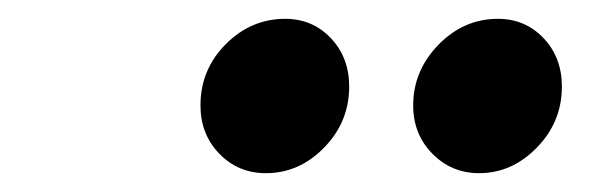

<svg xmlns="http://www.w3.org/2000/svg" viewBox="-20 -786 640 204"><path d="M262.5 -602Q233 -602 213 -622.7Q193 -643.4 193 -674Q193 -712 219.8 -739Q246.7 -766 283 -766Q312 -766 331.5 -745.5Q351 -725 351 -694Q351 -656.5 324.5 -629.3Q298 -602 262.5 -602ZM489 -602Q459.8 -602 439.4 -622.7Q419 -643.4 419 -674Q419 -710.8 445.8 -738.4Q472.7 -766 509 -766Q538 -766 557.5 -745.5Q577 -725 577 -694Q577 -656.5 550.5 -629.3Q524 -602 489 -602Z"/></svg>

Font: Red Hat Text VF
Style: Italic
Weight: 400
Italic angle: -12°
Designer: Pentagram, MCKL
Foundry: Pentagram, MCKL
Version: Version 1.023